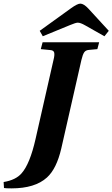

<svg xmlns="http://www.w3.org/2000/svg" viewBox="-35 -925 620 1059"><path d="M184 -755 356 -879Q392 -905 408 -905Q427 -905 453 -877L565 -755L541 -725L435 -785Q409 -800 394 -800Q383 -800 352 -787L201 -725ZM-15 79Q52 68 84 31Q130 -21 161 -158L260 -594Q267 -621 264 -634.5Q261 -648 241 -649L190 -654L200 -692H512L502 -654L458 -650Q438 -649 429.5 -636.5Q421 -624 414 -594L303 -106Q277 6 224 54Q158 114 28 114Q-4 114 -13 112Z"/></svg>

Font: Lingua Franca
Style: Bold Italic
Weight: 700
Italic angle: -13°
Version: Version 1.19